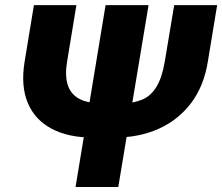

<svg xmlns="http://www.w3.org/2000/svg" viewBox="-20 -748 889 768"><path d="M676.8 -727.5H848.6L811.5 -502.4Q795.9 -404.3 744.9 -336.4Q693.8 -268.6 615.5 -233.2Q537.1 -197.8 439.5 -197.8H350.6Q252.9 -197.8 186.3 -233.2Q119.6 -268.6 91.1 -336.4Q62.5 -404.3 78.6 -502.4L115.7 -727.5H285.6L248.5 -502.4Q239.3 -448.2 250.2 -410.9Q261.2 -373.5 293.9 -354.5Q326.7 -335.4 383.3 -335H469.7Q516.1 -335.4 550 -350.1Q584 -364.7 606.2 -401.4Q628.4 -438 639.2 -502.4ZM574.2 -727.5 453.1 0H282.2L402.3 -727.5Z"/></svg>

Font: Inter Tight ExtraBold
Style: Italic
Weight: 800
Italic angle: -9.39999°
Designer: Rasmus Andersson
Foundry: rsms
Version: Version 3.004